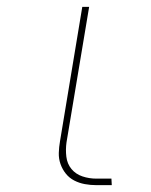

<svg xmlns="http://www.w3.org/2000/svg" viewBox="-20 -540 440 560"><path d="M306 0H261Q244 0 227.5 -3Q211 -6 196.5 -13.5Q182 -21 172 -33.5Q162 -46 156.5 -61.5Q151 -77 151.5 -94Q152 -111 155 -128L220 -520H240L174 -125Q171 -104 173.5 -83Q176 -62 188.5 -47Q201 -32 220.5 -25.5Q240 -19 261 -19H305Z"/></svg>

Font: Iosevka Aile Thin Oblique
Style: Regular
Weight: 100
Italic angle: -9°
Designer: Belleve Invis
Foundry: Belleve Invis
Version: Version 31.1.0; ttfautohint (v1.8.4)